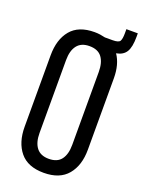

<svg xmlns="http://www.w3.org/2000/svg" viewBox="-147 -841 683 916"><g transform="rotate(20 194.5 -382.5)"><path d="M34 -531V-169C34 -115.7 47.2 -73 73.5 -41C99.8 -9 140 7 194 7C248 7 288.3 -9 315 -41C341.7 -73 355 -115.7 355 -169V-531C355 -578.3 344.7 -617 324 -647C347.3 -651 364 -661.2 374 -677.5C384 -693.8 389 -719.3 389 -754V-772H331V-751C331 -732.3 328.8 -719.2 324.5 -711.5C320.2 -703.8 307.7 -700 287 -700H248C240 -702 231.5 -703.7 222.5 -705C213.5 -706.3 204 -707 194 -707C140 -707 99.8 -691.2 73.5 -659.5C47.2 -627.8 34 -585 34 -531ZM111 -165V-535C111 -567 117.8 -591.8 131.5 -609.5C145.2 -627.2 166 -636 194 -636C222.7 -636 243.7 -627.2 257 -609.5C270.3 -591.8 277 -567 277 -535V-165C277 -133 270.3 -108.2 257 -90.5C243.7 -72.8 222.7 -64 194 -64C166 -64 145.2 -72.8 131.5 -90.5C117.8 -108.2 111 -133 111 -165Z"/></g></svg>

Font: SVN-Bebas Neue
Style: Regular
Weight: 400
Designer: Ryoichi Tsunekawa
Foundry: Ryoichi Tsunekawa
Version: Version 001.003